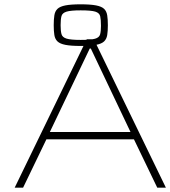

<svg xmlns="http://www.w3.org/2000/svg" viewBox="-20 -870 789 890"><path d="M48 0 382 -688H415L749 0H709L601 -224H195L87 0ZM211 -258H585L401 -645H396ZM354 -657Q309 -657 283.5 -662Q258 -667 246.5 -678Q235 -689 232 -707.5Q229 -726 229 -753Q229 -780 232 -799Q235 -818 246.5 -829Q258 -840 283.5 -845Q309 -850 354 -850Q399 -850 425 -845Q451 -840 462.5 -829Q474 -818 477 -799Q480 -780 480 -753Q480 -726 477 -707.5Q474 -689 462.5 -678Q451 -667 425 -662Q399 -657 354 -657ZM354 -685Q401 -685 420.5 -690.5Q440 -696 444 -710.5Q448 -725 448 -750Q448 -779 444.5 -794.5Q441 -810 422 -816Q403 -822 354 -822Q308 -822 288.5 -816Q269 -810 265 -795.5Q261 -781 261 -753Q261 -727 265 -712Q269 -697 288.5 -691Q308 -685 354 -685Z"/></svg>

Font: Saira Expanded Thin
Style: Regular
Weight: 250
Width: 7
Designer: Hector Gatti with collaboration of the Omnibus-Type team
Foundry: Omnibus-Type
Version: Version 1.101